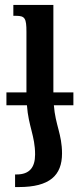

<svg xmlns="http://www.w3.org/2000/svg" viewBox="-20 -512 323 777"><path d="M6 -138V-86H89C95 -1 122 38 122 113C122 166 99 194 47 194H41V245H56C181 245 231 198 231 109C231 31 204 -6 198 -86H277V-138H196V-492H34V-448H45C81 -448 87 -438 87 -383V-138Z"/></svg>

Font: Noto Serif Armenian Condensed SemiBold
Style: Regular
Weight: 600
Width: 3
Designer: Monotype Design Team
Foundry: Monotype Imaging Inc.
Version: Version 2.008